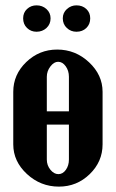

<svg xmlns="http://www.w3.org/2000/svg" viewBox="-20 -691 435 721"><path d="M66.9 -622.1Q66.9 -643.6 81.5 -657.2Q96.2 -670.9 117.2 -670.9Q139.2 -670.9 154.5 -657Q169.9 -643.1 169.9 -622.1Q169.9 -600.1 154.5 -585.9Q139.2 -571.8 117.2 -571.8Q96.2 -571.8 81.5 -585.9Q66.9 -600.1 66.9 -622.1ZM215.8 -622.1Q215.8 -643.1 231.2 -657Q246.6 -670.9 267.1 -670.9Q289.6 -670.9 304.2 -657.2Q318.8 -643.6 318.8 -622.1Q318.8 -600.1 304.2 -585.9Q289.6 -571.8 267.1 -571.8Q246.1 -571.8 231 -585.9Q215.8 -600.1 215.8 -622.1ZM194.8 -504.9Q263.2 -504.9 314.2 -457.3Q365.2 -409.7 365.2 -346.2V-148.9Q365.2 -84 316.9 -37.1Q268.6 9.8 201.2 9.8Q132.3 9.8 81.1 -37.6Q29.8 -85 29.8 -148.9V-346.2Q29.8 -411.1 78.6 -458Q127.4 -504.9 194.8 -504.9ZM198.2 -459Q182.6 -459 169.2 -441.4Q155.8 -423.8 155.8 -402.8V-272.9H238.8V-402.8Q238.8 -425.3 226.8 -442.1Q214.8 -459 198.2 -459ZM238.8 -223.1H155.8V-91.8Q155.8 -70.3 169.2 -53.7Q182.6 -37.1 199.2 -37.1Q215.8 -37.1 227.3 -53.2Q238.8 -69.3 238.8 -91.8Z"/></svg>

Font: Moniqa Black Paragraph
Style: Regular
Weight: 900
Designer: Rajesh Rajput
Foundry: Rajesh Rajput
Version: Version 1.000